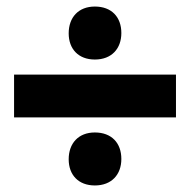

<svg xmlns="http://www.w3.org/2000/svg" viewBox="-20 -646 582 587"><path d="M23 -418V-287H518V-418ZM270 -464C321 -464 351 -497 351 -545C351 -594 321 -626 270 -626C220 -626 190 -593 190 -544C190 -496 220 -464 270 -464ZM270 -79C321 -79 351 -112 351 -160C351 -209 321 -241 270 -241C220 -241 190 -208 190 -159C190 -111 220 -79 270 -79Z"/></svg>

Font: Frost ExtraBold
Style: Regular
Weight: 800
Designer: Lee Frost
Foundry: Lee Frost for Ice Communication Norge AS
Version: Version 2.011;hotconv 1.0.107;makeotfexe 2.5.65593